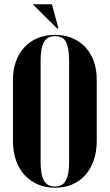

<svg xmlns="http://www.w3.org/2000/svg" viewBox="-20 -873 515 903"><path d="M41 -210Q41 -160 55 -119.5Q69 -79 95 -50.5Q121 -22 157.5 -6Q194 10 239 10Q283 10 319.5 -5.5Q356 -21 381.5 -50Q407 -79 421 -119.5Q435 -160 435 -210V-499Q435 -546 421 -585Q407 -624 381 -651.5Q355 -679 319 -694Q283 -709 239 -709Q194 -709 157.5 -694Q121 -679 95 -651Q69 -623 55 -584.5Q41 -546 41 -499ZM171 -588Q171 -618 175 -640Q179 -662 187 -676Q195 -690 208 -696.5Q221 -703 239 -703Q256 -703 269 -697Q282 -691 289.5 -677Q297 -663 301 -641Q305 -619 305 -588V-111Q305 -80 301 -58.5Q297 -37 289 -23Q281 -9 268.5 -2.5Q256 4 239 4Q221 4 208 -2.5Q195 -9 187 -23Q179 -37 175 -59Q171 -81 171 -111ZM249 -739 134 -853H224L255 -739Z"/></svg>

Font: Moniqa Black
Style: Regular
Weight: 900
Designer: Rajesh Rajput
Foundry: Rajesh Rajput
Version: Version 1.000